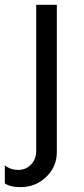

<svg xmlns="http://www.w3.org/2000/svg" viewBox="-43 -520 348 800"><path d="M42 259.8Q0 259.8 -22.9 244.1V168.9Q1 188 33 188Q64.9 188 86.4 165.5Q107.9 143.1 107.9 108.9V-500H193.8V113.8Q193.8 174.8 149.4 217.3Q105 259.8 42 259.8Z"/></svg>

Font: Oakes Grotesk
Style: Regular
Weight: 400
Designer: Samuel Oakes
Foundry: Samuel Oakes
Version: Version 1.0 | wf-rip DC20170320